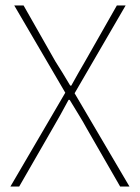

<svg xmlns="http://www.w3.org/2000/svg" viewBox="-20 -680 510 700"><path d="M18 0 218 -342 32 -660H66L182 -456Q196 -434 208 -414.5Q220 -395 236 -368H240Q255 -395 266 -414.5Q277 -434 290 -456L406 -660H438L252 -340L452 0H418L296 -212Q283 -236 267.5 -261Q252 -286 234 -316H230Q214 -286 200 -261Q186 -236 172 -212L50 0Z"/></svg>

Font: Source Sans 3 Variable
Style: Regular
Weight: 200
Designer: Paul D. Hunt
Foundry: Adobe Systems Incorporated
Version: Version 3.026